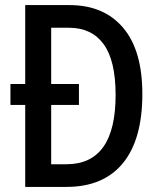

<svg xmlns="http://www.w3.org/2000/svg" viewBox="-20 -785 632 754"><path d="M253 -765Q388 -765 463.5 -676Q539 -587 539 -416Q539 -237 462.5 -144Q386 -51 241 -51H79V-373H21V-455H79V-765ZM251 -676H181V-455H290V-373H181V-140H241Q434 -140 434 -412Q434 -547 387 -611.5Q340 -676 251 -676Z"/></svg>

Font: Noto Sans Tamil UI Condensed Medium
Style: Regular
Weight: 500
Width: 3
Designer: Jelle Bosma - Monotype Design Team
Foundry: Monotype Imaging Inc.
Version: Version 2.004; ttfautohint (v1.8.4.7-5d5b)